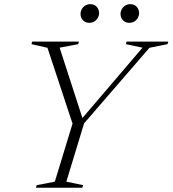

<svg xmlns="http://www.w3.org/2000/svg" viewBox="-20 -880 809 900"><path d="M648 -656.5 570 -673 573.5 -685H769L765 -673L680.5 -656L374 -301.5L291 -28.5L369.5 -12L366 0H148.5L152 -12L237 -28.5L320 -300.5L202.5 -656L127.5 -673L131 -685H350L346.5 -673L259.5 -656.5L370.5 -314L355 -313.5ZM398.5 -773Q379.5 -773 368.5 -785.2Q357.5 -797.5 357.5 -814Q357.5 -826.5 363.2 -837Q369 -847.5 379.5 -854Q390 -860.5 403.5 -860.5Q422.5 -860.5 433.5 -848Q444.5 -835.5 444.5 -819Q444.5 -807 438.5 -796.5Q432.5 -786 422.2 -779.5Q412 -773 398.5 -773ZM586 -773Q567 -773 556 -785.2Q545 -797.5 545 -814Q545 -826.5 550.8 -837Q556.5 -847.5 567 -854Q577.5 -860.5 591 -860.5Q610 -860.5 621 -848Q632 -835.5 632 -819Q632 -807 626.2 -796.5Q620.5 -786 610.2 -779.5Q600 -773 586 -773Z"/></svg>

Font: Newsreader 36pt Light
Style: Italic
Weight: 300
Italic angle: -17°
Designer: Hugues Gentile
Foundry: Production Type
Version: Version 1.003